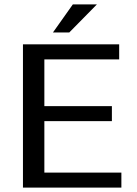

<svg xmlns="http://www.w3.org/2000/svg" viewBox="-20 -850 620 870"><path d="M530 0H84V-649H520V-581H181V-369H487V-301H181V-68H530ZM419 -830 294 -703H220L310 -830Z"/></svg>

Font: Play
Style: Regular
Weight: 400
Designer: Jonas Hecksher
Foundry: Jonas Hecksher, Playtypeª, e-types AS
Version: Version 1.002